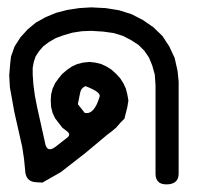

<svg xmlns="http://www.w3.org/2000/svg" viewBox="-20 -517 540 519"><path d="M175.8 -428.7 152.3 -421.9 130.9 -414.1 112.3 -403.3 96.7 -391.6 85 -377.9 76.2 -364.3 71.3 -349.6 68.4 -334V-315.4L70.3 -288.1L74.2 -258.8L80.1 -228.5L101.6 -131.8Q106.4 -102.5 129.9 -120.1L161.1 -144.5Q172.9 -153.3 161.1 -162.1L148.4 -171.9L138.7 -184.6L128.9 -197.3L122.1 -211.9L118.2 -227.5L117.2 -245.1L118.2 -261.7L122.1 -277.3L128.9 -292L138.7 -305.7L148.4 -317.4L161.1 -328.1L173.8 -336.9L188.5 -343.8L204.1 -347.7L221.7 -349.6L238.3 -347.7L253.9 -343.8L268.6 -336.9L282.2 -328.1L293.9 -317.4L304.7 -305.7L313.5 -292L320.3 -277.3L324.2 -261.7L327.1 -245.1L324.2 -227.5L320.3 -211.9L316.4 -196.3L305.7 -185.5L293.9 -171.9L282.2 -162.1L270.5 -153.3L210.9 -103.5L144.5 -51.8L94.7 -23.4L78.1 -24.4Q48.8 -25.4 47.9 -57.6L44.9 -87.9L40 -120.1L18.6 -214.8L12.7 -248L6.8 -280.3L4.9 -313.5L7.8 -347.7L9.8 -364.3L19.5 -391.6L35.2 -416L54.7 -437.5L77.1 -456.1L103.5 -470.7L131.8 -482.4L162.1 -490.2L194.3 -495.1L226.6 -497.1L265.6 -495.1L301.8 -489.3L335.9 -478.5L366.2 -462.9L394.5 -443.4L418.9 -419.9L437.5 -391.6L452.1 -360.4L460 -325.2L462.9 -296.9V-47.9Q462.9 -18.6 429.7 -18.6Q400.4 -18.6 400.4 -47.9V-287.1L398.4 -315.4L391.6 -339.8L382.8 -361.3L370.1 -379.9L354.5 -395.5L335 -408.2L312.5 -419.9L287.1 -427.7L258.8 -431.6L226.6 -433.6L201.2 -432.6ZM210.9 -284.2Q198.2 -278.3 196.3 -264.6L190.4 -235.4L209 -211.9Q234.4 -206.1 249 -254.9Q254.9 -267.6 210.9 -284.2Z"/></svg>

Font: B2 Hana
Style: Regular
Weight: 500
Version: 2020-08-05; (max)